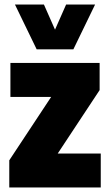

<svg xmlns="http://www.w3.org/2000/svg" viewBox="-20 -828 478 848"><path d="M21 0V-120L206 -400H26V-550H420V-430L235 -150H425V0ZM142 -610 46 -808H174L223 -697L272 -808H400L304 -610Z"/></svg>

Font: Encode Sans Cnd Black
Style: Regular
Weight: 900
Width: 3
Designer: Multiple Designers
Foundry: Impallari Type
Version: Version 3.002; ttfautohint (v1.8.3) -l 8 -r 50 -G 200 -x 14 